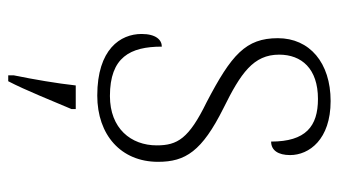

<svg xmlns="http://www.w3.org/2000/svg" viewBox="-194 -388 804 455"><g transform="rotate(90 207.5 -161.0)"><path d="M207 10C300 10 364 -46 364 -134C364 -199 339 -238 237 -289C154 -330 110 -360 110 -421C110 -474 143 -513 215 -513C280 -513 316 -484 316 -402C337 -402 348 -419 348 -447C348 -492 311 -543 220 -543C129 -543 71 -493 71 -418C71 -342 110 -308 223 -249C309 -207 325 -180 325 -131C325 -70 285 -20 208 -20C116 -20 91 -68 91 -143C75 -143 61 -129 61 -95C61 -45 97 10 207 10ZM159 208V221H173C194 181 221 113 239 71V61H183C178 106 169 159 159 208Z"/></g></svg>

Font: Noto Serif Devanagari ExtraLight
Style: Regular
Weight: 200
Designer: Universal Thirst, Indian Type Foundry and the Monotype Design Team
Foundry: Monotype Imaging Inc.
Version: Version 2.004